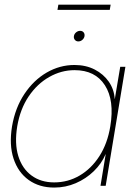

<svg xmlns="http://www.w3.org/2000/svg" viewBox="-20 -805 586 832"><path d="M214.8 7.8Q150.4 7.8 104.5 -24.9Q58.6 -57.6 38.8 -117.4Q19 -177.2 32.2 -257.8Q45.9 -337.9 85.7 -397.7Q125.5 -457.5 182.1 -490.5Q238.8 -523.4 302.7 -523.4Q352.1 -523.4 390.4 -503.7Q428.7 -483.9 451.7 -450.7Q474.6 -417.5 477.1 -376H477.5L501 -515.6H523.4L438 0H415.5L438 -136.7H437.5Q420.4 -96.2 386.5 -63.2Q352.5 -30.3 308.3 -11.2Q264.2 7.8 214.8 7.8ZM214.8 -14.6Q274.4 -14.6 325.2 -44.4Q376 -74.2 410.9 -128.7Q445.8 -183.1 458 -257.8Q476.6 -370.1 434.6 -435.5Q392.6 -501 303.2 -501Q245.6 -501 193.4 -471.4Q141.1 -441.9 104.2 -387.2Q67.4 -332.5 54.7 -257.8Q42.5 -183.1 59.3 -128.7Q76.2 -74.2 116.7 -44.4Q157.2 -14.6 214.8 -14.6ZM459.5 -784.7 455.6 -762.2H229L232.9 -784.7ZM319.3 -625.5Q310.1 -625.5 304.4 -632.3Q298.8 -639.2 300.3 -648.4Q301.8 -658.2 309.8 -664.8Q317.9 -671.4 327.1 -671.4Q336.9 -671.4 342.3 -664.8Q347.7 -658.2 346.2 -648.4Q344.7 -639.2 336.9 -632.3Q329.1 -625.5 319.3 -625.5Z"/></svg>

Font: Inter Display Thin
Style: Italic
Weight: 100
Italic angle: -9.39999°
Designer: Rasmus Andersson
Foundry: rsms
Version: Version 4.000;git-a52131595